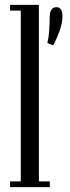

<svg xmlns="http://www.w3.org/2000/svg" viewBox="-20 -770 290 790"><path d="M175 -593Q180.5 -615.5 182.5 -644.5Q184.5 -673.5 184.5 -698Q184.5 -721 192.2 -730.8Q200 -740.5 211.5 -740.5Q223.5 -740.5 230.2 -731.8Q237 -723 237 -703.5Q237 -675.5 225.2 -643Q213.5 -610.5 198.5 -583ZM21.5 0V-23.5H65.5V-726.5H21.5V-750H140V-23.5H185V0Z"/></svg>

Font: Imbue 48pt
Style: Regular
Weight: 400
Designer: Tyler Finck
Foundry: Etcetera Type Company
Version: Version 1.102